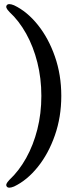

<svg xmlns="http://www.w3.org/2000/svg" viewBox="-20 -760 386 910"><path d="M270.5 -305.5Q270.5 -205.5 240.2 -118.8Q210 -32 159.2 31.2Q108.5 94.5 46.5 124Q19.5 135 12 124Q8 118.5 10.8 111.2Q13.5 104 25 92Q70 50 104 -11Q138 -72 157 -146.8Q176 -221.5 176 -305.5Q176 -389 157 -464.2Q138 -539.5 104 -600.5Q70 -661.5 25 -703Q13.5 -715 10.8 -722.2Q8 -729.5 12 -735Q19.5 -746 46.5 -735Q108.5 -705.5 159.2 -642.2Q210 -579 240.2 -492.2Q270.5 -405.5 270.5 -305.5Z"/></svg>

Font: Fraunces 12pt
Style: Regular
Weight: 400
Version: Version 1.000;[b76b70a41]